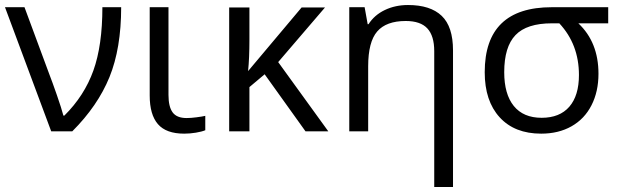

<svg xmlns="http://www.w3.org/2000/svg" viewBox="-20 -526 2478 769"><path d="M0 -497.1H78.1L177.2 -229.5Q189 -199.2 207.8 -145.3Q226.6 -91.3 233.9 -63H237.8Q317.9 -142.6 354 -243.4Q390.1 -344.2 390.1 -497.1H465.3Q465.3 -332.5 418.5 -217.3Q371.6 -102.1 269.5 0H185.1Z M654.8 -497.1V-146Q654.8 -98.6 671.4 -75.9Q688 -53.2 727.5 -53.2Q744.1 -53.2 767.1 -56.2Q790 -59.1 802.2 -62V-4.4Q788.1 1.5 764.4 5.4Q740.7 9.3 717.8 9.3Q645.5 9.3 612.5 -28.8Q579.6 -66.9 579.6 -143.6V-497.1Z M1188 -496.1H1281.7L1094.2 -277.3L1294.9 0H1203.6L1040 -228.5L979 -177.2V0H897.9V-496.1H979V-367.7Q979 -292.5 973.6 -241.2Z M1719.2 223.1V-321.3Q1719.2 -382.3 1691.7 -412.1Q1664.1 -441.9 1605 -441.9Q1526.9 -441.9 1490.7 -399.9Q1454.6 -357.9 1454.6 -260.7V0H1378.9V-497.1H1440.4L1452.6 -429.2H1456.1Q1479.5 -465.8 1521.2 -485.8Q1563 -505.9 1614.3 -505.9Q1703.6 -505.9 1749 -462.6Q1794.4 -419.4 1794.4 -324.2V223.1Z M2377 -230.5Q2377 -159.2 2349.1 -104.5Q2321.3 -49.8 2269.3 -20.3Q2217.3 9.3 2147.5 9.3Q2041 9.3 1981.2 -56.2Q1921.4 -121.6 1921.4 -236.8Q1921.4 -497.1 2189.9 -497.1H2416V-432.6H2296.4Q2377 -356.9 2377 -230.5ZM1999.5 -236.8Q1999.5 -148.9 2037.8 -101.6Q2076.2 -54.2 2149.4 -54.2Q2221.7 -54.2 2260.3 -98.6Q2298.8 -143.1 2298.8 -225.6Q2298.8 -348.1 2220.2 -432.6H2190.4Q2089.8 -432.6 2044.7 -385.5Q1999.5 -338.4 1999.5 -236.8Z"/></svg>

Font: Bpm'online Open Sans
Style: Regular
Weight: 400
Foundry: Ascender Corporation
Version: Version 1.10